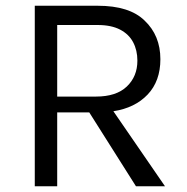

<svg xmlns="http://www.w3.org/2000/svg" viewBox="-20 -648 652 668"><path d="M554 0H453L290.5 -257H179V0H101V-628H320Q430.5 -628 483 -576.5Q538 -524.5 538 -442Q538 -366 493.8 -319.2Q449.5 -272.5 374.5 -261ZM314 -312Q384.5 -312 421.2 -347Q458 -382 458 -437Q458 -473 443.2 -501Q428.5 -529 397.8 -545Q367 -561 320 -561H179V-312Z"/></svg>

Font: Betina Sans
Style: Regular
Weight: 400
Designer: Jonathan Pinhorn (font) & Cristiano Sobral (main changes)
Version: Version 2.001;April 28, 2021;FontCreator 13.0.0.2655 32-bit;